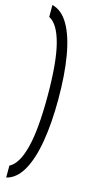

<svg xmlns="http://www.w3.org/2000/svg" viewBox="-147 -788 514 1045"><g transform="rotate(15 110.5 -265.0)"><path d="M9 154Q59 129 85.5 27Q112 -75 112 -265Q112 -455 85.5 -557Q59 -659 9 -684V-751Q64 -738 100.5 -675Q137 -612 155 -507Q173 -402 173 -265Q173 -128 155 -23Q137 82 100.5 145Q64 208 9 221Z"/></g></svg>

Font: Georama Condensed
Style: Regular
Weight: 400
Width: 3
Designer: Jean-Baptiste Levee
Foundry: Production Type
Version: Version 1.000